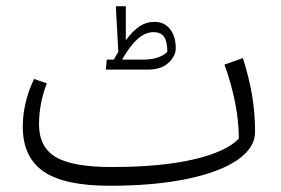

<svg xmlns="http://www.w3.org/2000/svg" viewBox="-20 -582 900 615"><path d="M797 -159Q797 -109 741 -70Q685 -31 579.5 -9Q474 13 332 13Q185 13 119 -33Q53 -79 53 -176Q53 -253 89 -329L130 -315Q105 -251 105 -183Q105 -111 158.5 -79Q212 -47 337 -47Q496 -47 600.5 -71.5Q705 -96 745 -138Q745 -247 699 -375L758 -396Q778 -333 787.5 -276.5Q797 -220 797 -159ZM543 -427Q543 -403 520 -381Q497 -359 452 -359H319L322 -391H345Q349 -400 359 -416L351 -562H383V-453Q406 -484 427.5 -498Q449 -512 475 -512Q506 -512 524.5 -489Q543 -466 543 -427ZM516 -416Q516 -449 505.5 -464Q495 -479 472 -479Q445 -479 420.5 -457Q396 -435 371 -391H437Q491 -391 516 -416Z"/></svg>

Font: FiraGO Light
Style: Italic
Weight: 300
Italic angle: -8°
Designer: bBox Type GmbH
Foundry: bBox Type GmbH
Version: Version 1.001